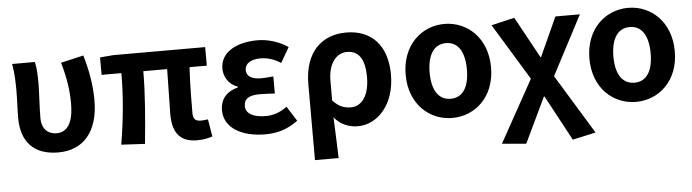

<svg xmlns="http://www.w3.org/2000/svg" viewBox="-48 -778 4312 1196"><g transform="rotate(-5 2108.0 -180.0)"><path d="M292 14C453 14 544 -99 544 -290C544 -385 527 -481 499 -574L357 -541C387 -440 397 -359 397 -283C397 -160 357 -106 292 -106C240 -106 199 -138 199 -209C199 -282 206 -373 206 -423C206 -475 204 -521 195 -560H53C64 -499 65 -437 65 -393C65 -335 61 -278 61 -221C61 -78 134 14 292 14Z M602 -444H726C726 -312 713 -153 686 0L834 8C849 -141 863 -303 863 -444H1012C1011 -342 1007 -204 1007 -164C1007 -55 1046 14 1160 14C1202 14 1235 6 1256 -2L1238 -110C1221 -108 1207 -106 1196 -106C1162 -106 1145 -118 1145 -157C1145 -191 1145 -337 1152 -444H1260V-560H685L602 -553Z M1585 14C1657 14 1720 -1 1791 -53L1732 -146C1687 -111 1639 -99 1600 -99C1518 -99 1474 -127 1474 -172C1474 -218 1506 -238 1573 -238C1603 -238 1635 -236 1667 -234V-341C1641 -339 1614 -336 1591 -336C1529 -336 1499 -358 1499 -396C1499 -436 1538 -460 1595 -460C1640 -460 1683 -447 1723 -420L1778 -515C1723 -552 1655 -574 1588 -574C1465 -574 1355 -525 1355 -416C1355 -369 1383 -316 1441 -297V-292C1375 -275 1330 -234 1330 -158C1330 -46 1443 14 1585 14Z M1880 201H2028C2026 114 2021 37 2018 -54C2061 -3 2115 14 2166 14C2285 14 2398 -97 2398 -289C2398 -468 2303 -574 2142 -574C1994 -574 1880 -479 1880 -273ZM2133 -107C2096 -107 2058 -116 2019 -160V-283C2019 -390 2070 -453 2137 -453C2213 -453 2248 -394 2248 -287C2248 -165 2196 -107 2133 -107Z M2756 14C2898 14 3023 -94 3023 -279C3023 -465 2898 -574 2756 -574C2614 -574 2489 -465 2489 -279C2489 -94 2614 14 2756 14ZM2756 -106C2678 -106 2639 -173 2639 -279C2639 -386 2678 -454 2756 -454C2834 -454 2872 -386 2872 -279C2872 -173 2834 -106 2756 -106Z M3200 214 3335 -69H3339L3491 214L3636 182L3409 -190L3603 -560H3450L3339 -316H3335L3194 -574L3049 -540L3264 -187L3049 201Z M3905 14C4047 14 4172 -94 4172 -279C4172 -465 4047 -574 3905 -574C3763 -574 3638 -465 3638 -279C3638 -94 3763 14 3905 14ZM3905 -106C3827 -106 3788 -173 3788 -279C3788 -386 3827 -454 3905 -454C3983 -454 4021 -386 4021 -279C4021 -173 3983 -106 3905 -106Z"/></g></svg>

Font: Kinto Sans
Style: Bold
Weight: 700
Designer: Authors: Ryoko NISHIZUKA  (kana & ideographs); Paul D. Hunt (Latin, Greek & Cyrillic); Wenlong ZHANG  (bopomofo); Sandol
Foundry: Adobe Systems Incorporated, ookami Inc.
Version: Version 0.001